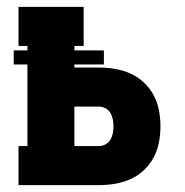

<svg xmlns="http://www.w3.org/2000/svg" viewBox="-20 -540 540 560"><path d="M34 0V-114H60V-352H20V-393H60V-406H34V-520H224V-406H197V-393H283V-352H197V-343H269Q292 -343 315.5 -339Q339 -335 360.5 -325.5Q382 -316 399.5 -299.5Q417 -283 428 -262.5Q439 -242 443.5 -218.5Q448 -195 448 -172Q448 -148 443.5 -124.5Q439 -101 428 -80.5Q417 -60 399.5 -43.5Q382 -27 360.5 -17.5Q339 -8 315.5 -4Q292 0 269 0ZM197 -114H269Q279 -114 288 -119Q297 -124 302 -132.5Q307 -141 309 -151Q311 -161 311 -171Q311 -182 309 -192Q307 -202 302 -210.5Q297 -219 288 -224Q279 -229 269 -229H197Z"/></svg>

Font: Iosevka Curly Slab Heavy
Style: Regular
Weight: 900
Monospace: yes
Designer: Belleve Invis
Foundry: Belleve Invis
Version: Version 22.1.2; ttfautohint (v1.8.4)